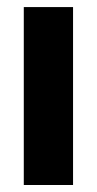

<svg xmlns="http://www.w3.org/2000/svg" viewBox="-20 -528 276 548"><path d="M47.9 0V-507.8H188.5V0Z"/></svg>

Font: Giphurs
Style: Bold
Weight: 700
Version: Version 0.920; ttfautohint (v1.8.4.7-5d5b)